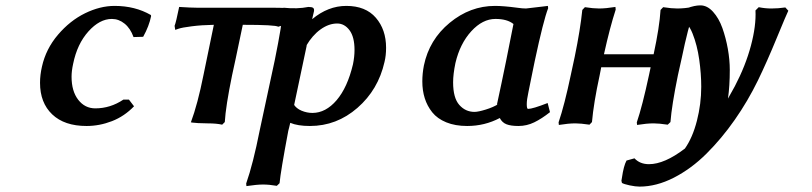

<svg xmlns="http://www.w3.org/2000/svg" viewBox="-20 -462 3041 719"><path d="M398.9 -391.1Q353 -391.1 311 -344.2Q269 -297.4 253.9 -223.1Q248 -196.3 248 -174.8Q248 -120.6 272.9 -88.4Q297.9 -56.2 336.9 -56.2Q393.1 -56.2 441.9 -88.9H462.9L481.9 -64Q445.8 -26.4 399.2 -8.3Q352.5 9.8 304.2 9.8Q221.2 9.8 175.5 -33.7Q129.9 -77.1 129.9 -151.9Q129.9 -181.6 137.2 -212.9Q151.9 -278.8 197 -331.8Q242.2 -384.8 298.6 -412.4Q355 -439.9 409.2 -439.9Q485.8 -439.9 544.9 -405.8L545.9 -401.9Q538.6 -364.7 516.1 -324.2L480 -323.2Q468.3 -356 446.5 -373.5Q424.8 -391.1 398.9 -391.1Z M742.2 -182.1Q770 -318.8 780.8 -369.1Q733.9 -368.2 697.8 -363.5Q661.6 -358.9 648.9 -354.5L636.2 -350.1L633.8 -365.2Q639.2 -378.4 650.9 -436Q696.3 -433.1 717.8 -433.1H978Q1032.7 -433.1 1049.8 -432.1Q1036.6 -390.6 1035.2 -366.2Q1034.7 -365.7 1031.5 -364.7Q1028.3 -363.8 1025.1 -363Q1022 -362.3 1022 -361.8Q1012.2 -369.1 889.2 -369.1Q856.4 -211.9 849.1 -180.2Q825.2 -64 821.8 -4.9L812 4.9Q791 0 757.8 0Q737.8 0 722.2 -1Q706.5 -2 700.7 -2.9L694.8 -3.9Q720.2 -71.8 742.2 -182.1Z M1128.9 -293 1081.5 -68.8 1079.6 -71.8Q1089.4 -55.7 1109.4 -47.4Q1129.4 -39.1 1149.9 -39.1Q1199.7 -39.1 1240.5 -86.7Q1281.2 -134.3 1301.8 -221.2Q1307.6 -249.5 1307.6 -274.9Q1307.6 -323.7 1288.8 -348.9Q1270 -374 1242.7 -374Q1211.4 -374 1180.7 -352.1Q1149.9 -330.1 1127 -291ZM1276.9 -439.9Q1349.1 -439.9 1387.5 -395.5Q1425.8 -351.1 1425.8 -283.2Q1425.8 -253.9 1419.9 -230Q1396.5 -126 1318.6 -58.1Q1240.7 9.8 1140.6 9.8Q1094.7 9.8 1066.9 -2Q1065.9 3.4 1063.2 13.9Q1060.5 24.4 1059.6 27.8Q1030.8 180.7 1026.9 224.1L1016.6 233.9Q988.3 229 964.8 229Q941.9 229 902.8 234.9L901.9 225.1Q927.7 151.9 952.6 25.9L1008.8 -235.8Q1037.1 -375.5 1039.6 -423.8Q1039.6 -424.3 1040.5 -428.5Q1041.5 -432.6 1041.5 -433.1Q1093.8 -427.7 1134.8 -436Q1148.4 -436 1152.8 -432.4Q1157.2 -428.7 1155.8 -419.9Q1154.8 -415 1152.3 -405Q1149.9 -395 1148.9 -390.1Q1208.5 -439.9 1276.9 -439.9Z M1833.5 -439.9Q1865.2 -439.9 1916.5 -433.1Q1936.5 -430.2 1949.7 -430.2Q1953.6 -430.2 1991.7 -435.1Q1993.2 -435.1 2010.5 -437.3Q2027.8 -439.5 2031.7 -439.9L2032.7 -431.2Q2015.1 -386.2 1982.4 -232.9Q1978 -210.4 1969.7 -170.7Q1961.4 -130.9 1958.5 -115.2Q1952.6 -88.4 1952.6 -71.8Q1952.6 -54.2 1957.5 -54.2Q1974.6 -54.2 2030.8 -76.2L2039.6 -42Q2008.8 -17.6 1980.7 -3.9Q1952.6 9.8 1921.4 9.8Q1893.1 9.8 1876.7 3.4Q1860.4 -2.9 1851.6 -20Q1794.9 9.8 1729.5 9.8Q1684.6 9.8 1651.1 -3.9Q1617.7 -17.6 1598.6 -41.5Q1579.6 -65.4 1570.6 -94.2Q1561.5 -123 1561.5 -157.2Q1561.5 -186.5 1567.4 -216.8Q1587.4 -313.5 1664.1 -376.7Q1740.7 -439.9 1833.5 -439.9ZM1835.4 -391.1Q1787.1 -391.1 1744.9 -345Q1702.6 -298.8 1685.5 -226.1Q1676.8 -184.1 1676.8 -153.8Q1676.8 -95.2 1700 -69.1Q1723.1 -43 1756.8 -43Q1771 -43 1799.3 -51.8Q1827.6 -60.5 1847.7 -73.2L1840.8 -69.8Q1846.7 -97.2 1858.4 -152.3Q1870.1 -207.5 1875.5 -234.9L1902.8 -372.1Q1879.4 -391.1 1835.4 -391.1Z M2410.6 -182.1 2416.5 -210H2231.4Q2231 -207.5 2228.8 -196.5Q2226.6 -185.5 2225.6 -180.2Q2203.1 -76.7 2196.8 -4.9L2187.5 4.9Q2154.3 0 2134.8 0Q2108.9 0 2072.8 5.9L2071.8 -3.9Q2093.8 -68.4 2117.7 -182.1L2132.3 -250Q2153.3 -352.5 2160.6 -424.8L2170.4 -435.1Q2202.1 -430.2 2223.6 -430.2Q2248.5 -430.2 2284.7 -436L2285.6 -425.8Q2264.2 -360.4 2241.7 -258.8H2427.7Q2449.7 -360.8 2453.6 -424.8L2463.4 -435.1Q2495.1 -430.2 2516.6 -430.2Q2541.5 -430.2 2578.6 -436L2579.6 -425.8Q2555.2 -353 2533.7 -248L2518.6 -180.2Q2495.6 -67.9 2490.7 -4.9L2480.5 4.9Q2447.3 0 2427.7 0Q2401.9 0 2365.7 5.9L2364.7 -3.9Q2385.3 -64 2410.6 -182.1Z M2504.9 -373 2502.9 -405.8Q2524.9 -420.9 2553 -431.4Q2581.1 -441.9 2603 -441.9Q2628.4 -441.9 2650.1 -418Q2671.9 -394 2685.1 -357.2Q2698.2 -320.3 2705.6 -279.1Q2712.9 -237.8 2712.9 -200.2Q2712.9 -140.6 2706.1 -92.8Q2715.8 -109.4 2731.9 -139.2Q2772 -215.8 2792 -290.8Q2812 -365.7 2809.1 -422.9L2821.3 -435.1Q2844.7 -430.2 2869.1 -430.2Q2894 -430.2 2920.9 -434.1L2932.1 -421.9Q2925.8 -408.2 2918.5 -391.1Q2911.1 -374 2902.6 -353Q2894 -332 2889.2 -320.8Q2852.1 -230.5 2818.4 -161.1Q2780.3 -83 2731.4 -13.2Q2682.6 56.6 2625.7 113.3Q2568.8 169.9 2503.4 203.4Q2438 236.8 2375 236.8Q2359.9 236.8 2338.1 232.2Q2316.4 227.5 2309.1 223.1L2307.1 214.8Q2307.6 212.9 2308.1 209Q2308.6 205.1 2309.1 203.1Q2315.4 159.2 2326.2 139.2L2356 130.9Q2376.5 152.8 2410.2 152.8Q2468.3 152.8 2544.9 94.2Q2573.7 53.2 2589.8 -9.8Q2606 -72.8 2606 -137.2Q2606 -185.5 2598.4 -239.3Q2590.8 -293 2573.5 -336.4Q2556.2 -379.9 2533.2 -379.9Z"/></svg>

Font: Linear Smooth
Style: Bold Italic
Weight: 700
Designer: Philipp H. Poll, Flanker
Foundry: Philipp H. Poll, reworked by Flanker
Version: Version 1.061 | FøM Fix